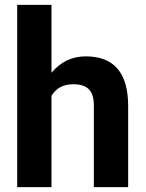

<svg xmlns="http://www.w3.org/2000/svg" viewBox="-20 -770 600 790"><path d="M191.9 -750H50.8V0H191.9V-375.5C210.4 -407.2 240.2 -423.3 281.7 -423.3C342.3 -423.3 366.2 -395 366.2 -334.5V0H507.3V-338.4C505.9 -471.7 447.8 -538.1 333 -538.1C276.4 -538.1 229.5 -515.6 191.9 -470.7Z"/></svg>

Font: Roboto
Style: Bold
Weight: 700
Designer: Google
Version: Version 2.137; 2017